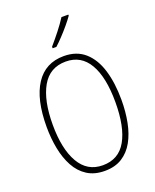

<svg xmlns="http://www.w3.org/2000/svg" viewBox="-172 -1047 935 1155"><g transform="rotate(-20 295.5 -469.5)"><path d="M535 -358Q535 -282 522 -215.5Q509 -149 481 -98.5Q453 -48 407.5 -19Q362 10 296 10Q230 10 184 -19.5Q138 -49 110 -100.5Q82 -152 69 -218.5Q56 -285 56 -358Q56 -535 118 -629.5Q180 -724 298 -724Q380 -724 432.5 -677.5Q485 -631 510 -548.5Q535 -466 535 -358ZM95 -358Q95 -203 146 -114.5Q197 -26 296 -26Q398 -26 447 -112.5Q496 -199 496 -358Q496 -517 446 -603Q396 -689 298 -689Q195 -689 145 -601Q95 -513 95 -358ZM410 -942Q394 -919 370.5 -891Q347 -863 322 -836.5Q297 -810 276 -791H252V-801Q284 -838 313.5 -875.5Q343 -913 366 -949H410Z"/></g></svg>

Font: Noto Sans Lao Condensed ExtraLight
Style: Regular
Weight: 200
Width: 3
Designer: Monotype Design Team
Foundry: Monotype Imaging Inc.
Version: Version 2.003; ttfautohint (v1.8.4.7-5d5b)